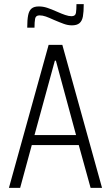

<svg xmlns="http://www.w3.org/2000/svg" viewBox="-20 -904 534 924"><path d="M23 0 214 -688H280L471 0H416L359 -206H133L77 0ZM146 -254H346L249 -612H244ZM111 -771Q111 -809 115.5 -831Q120 -853 132 -863Q144 -873 167 -873Q187 -873 207 -866.5Q227 -860 256 -847Q276 -838 293.5 -832Q311 -826 324 -826Q343 -826 345.5 -842Q348 -858 348 -884H383Q383 -847 379 -825Q375 -803 362.5 -792.5Q350 -782 326 -782Q307 -782 287.5 -789Q268 -796 240 -808Q216 -819 200.5 -824.5Q185 -830 170 -830Q152 -830 149 -814Q146 -798 146 -771Z"/></svg>

Font: Saira Condensed Light
Style: Regular
Weight: 300
Width: 3
Designer: Hector Gatti with collaboration of the Omnibus-Type team
Foundry: Omnibus-Type
Version: Version 1.101